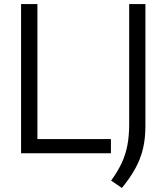

<svg xmlns="http://www.w3.org/2000/svg" viewBox="-20 -760 826 952"><path d="M84.5 0V-740H165.5V-70.5H530V0ZM584.5 172 531 135.5Q562.5 92 582.2 50.8Q602 9.5 611.2 -37.5Q620.5 -84.5 620.5 -145.5V-740H701V-135Q701 -74 689.2 -23.8Q677.5 26.5 651.8 73.8Q626 121 584.5 172Z"/></svg>

Font: Encode Sans Condensed Thin
Style: Regular
Weight: 400
Version: Version 3.002